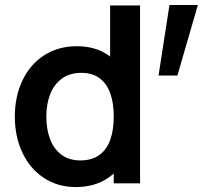

<svg xmlns="http://www.w3.org/2000/svg" viewBox="-20 -742 826 777"><path d="M40 -270.2Q40 -351.9 71 -416.8Q101.9 -481.8 159 -518.4Q216.1 -555 291.2 -555Q365.9 -555 419 -518.1Q472.2 -481.2 499.3 -416.8Q526.5 -352.3 526.5 -270.2Q526.5 -187.8 499 -123.3Q471.4 -58.8 417.3 -21.9Q363.2 15 286.7 15Q213.4 15 157.3 -22.2Q101.2 -59.4 70.6 -124.4Q40 -189.4 40 -270.2ZM440.3 -270.2Q440.3 -324.2 426.5 -363.7Q412.6 -403.2 383.3 -425.2Q354 -447.2 309.2 -447.2Q262.1 -447.2 230.4 -423.9Q198.7 -400.6 183.1 -360.6Q167.5 -320.7 167.5 -270.2Q167.5 -219.2 182.6 -179.2Q197.7 -139.2 228.5 -116Q259.4 -92.8 305 -92.8Q351.9 -92.8 382 -114.8Q412.2 -136.7 426.2 -176.3Q440.3 -215.9 440.3 -270.2ZM440.3 -379.2H425.7V-720H546.8V0H440.3ZM780.7 -721.7 697.9 -436.2H621.6L665.8 -721.7Z"/></svg>

Font: Tap Sans
Style: Regular
Weight: 400
Designer: Tap Payments
Foundry: Tap Payments
Version: Version 1.001;Glyphs 3.1.2 (3151)